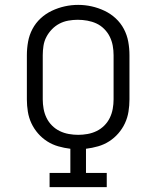

<svg xmlns="http://www.w3.org/2000/svg" viewBox="-20 -766 640 786"><path d="M183 0V-58H268V-157Q243 -160 218.5 -167Q194 -174 173 -187.5Q152 -201 135.5 -220Q119 -239 108.5 -261.5Q98 -284 94 -309Q90 -334 90 -359V-540Q90 -568 95 -595.5Q100 -623 113 -647.5Q126 -672 146.5 -691Q167 -710 192.5 -722Q218 -734 245 -740Q272 -746 300 -746Q328 -746 355 -740Q382 -734 407.5 -722Q433 -710 453.5 -691Q474 -672 487 -647.5Q500 -623 505 -595.5Q510 -568 510 -540V-359Q510 -334 506 -309Q502 -284 491.5 -261.5Q481 -239 464.5 -220Q448 -201 427 -187.5Q406 -174 381.5 -167Q357 -160 332 -157V-58H417V0ZM300 -214Q319 -214 338.5 -217.5Q358 -221 375.5 -229.5Q393 -238 407 -252Q421 -266 429.5 -283.5Q438 -301 441.5 -320.5Q445 -340 445 -359V-540Q445 -560 441.5 -579Q438 -598 429.5 -615.5Q421 -633 406.5 -647.5Q392 -662 374.5 -670Q357 -678 337.5 -681.5Q318 -685 298 -685Q279 -685 259.5 -681.5Q240 -678 223 -669Q206 -660 192.5 -646Q179 -632 170 -615Q161 -598 158 -578.5Q155 -559 155 -540V-359Q155 -340 158.5 -320.5Q162 -301 170.5 -283.5Q179 -266 193 -252Q207 -238 224.5 -229.5Q242 -221 261.5 -217.5Q281 -214 300 -214Z"/></svg>

Font: Iosevka Slab Light Extended
Style: Regular
Weight: 300
Width: 7
Monospace: yes
Designer: Belleve Invis
Foundry: Belleve Invis
Version: Version 11.1.0; ttfautohint (v1.8.3)